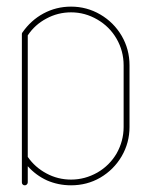

<svg xmlns="http://www.w3.org/2000/svg" viewBox="-20 -554 452 574"><path d="M192.4 -534.2C162.6 -534.2 135.3 -527.3 109.9 -513.7C84.5 -500 64 -481 47.4 -457.5C46.9 -456.5 46.4 -456.1 45.9 -455.1V-454.1L45.4 -453.6V-453.1V-451.2V-450.7V-83.5V-82.5V-82V-8.8C45.4 -6.3 45.9 -4.4 47.9 -2.4C49.8 -0.5 51.8 0 54.2 0C56.2 0 58.1 -0.5 60.1 -2.4C62 -4.4 63 -6.3 63 -8.8V-57.1C79.1 -39.1 98.1 -24.9 120.6 -14.6C143.1 -4.9 167 0 192.4 0C223.6 0 252.9 -7.3 279.8 -22.9C306.6 -38.6 328.1 -60.1 343.8 -86.9C359.4 -113.8 367.2 -143.1 367.2 -174.3V-358.9C367.2 -390.6 359.4 -419.9 343.8 -446.8C328.1 -473.6 306.6 -495.1 279.8 -510.7C252.9 -526.4 223.6 -534.2 192.4 -534.2ZM192.4 -517.1C220.7 -517.1 246.6 -509.8 271 -495.6C295.4 -481.4 314.5 -462.4 328.6 -438C342.3 -414.1 349.6 -387.7 349.6 -358.9V-174.3C349.6 -146 342.3 -119.6 328.6 -95.2C314.5 -71.3 295.4 -52.2 271 -38.1C246.6 -24.4 220.7 -17.1 192.4 -17.1C166 -17.1 141.1 -23.4 118.7 -35.6C95.7 -47.9 77.1 -64.5 63 -85V-448.2C77.1 -469.7 95.7 -486.3 118.7 -498.5C141.1 -510.7 166 -517.1 192.4 -517.1Z"/></svg>

Font: Mill
Style: Thin
Weight: 100
Version: Version 001.000